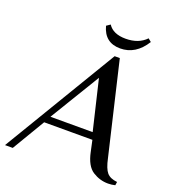

<svg xmlns="http://www.w3.org/2000/svg" viewBox="-169 -928 949 1047"><g transform="rotate(20 305.5 -405.0)"><path d="M429 -125 415 -190H135L22 0H-23L373 -660H403L529 -125Q541 -68 560 -46Q579 -24 620 -20L617 0Q597 5 576 5Q528 5 486.5 -21.5Q445 -48 429 -125ZM157 -230H402L333 -520ZM272 -800 294 -815Q323 -770 396 -770Q471 -770 514 -815L532 -800Q476 -710 386 -710Q296 -710 272 -800Z"/></g></svg>

Font: Philosopher
Style: Italic
Weight: 400
Italic angle: -10°
Designer: Jovanny Lemonad
Foundry: Jovanny Lemonad
Version: Version 2.000